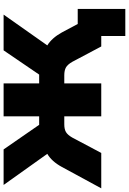

<svg xmlns="http://www.w3.org/2000/svg" viewBox="141 -733 712 1060"><g transform="rotate(-90 497.0 -203.0)"><path d="M177.7 -297.9 5.9 -539.1H202.1L337.9 -342.8H384.8V-539.1H566.4V-342.8H615.2L749 -539.1H946.3L776.4 -297.9Q817.4 -272.5 847.7 -217.8L894.5 -129.9H977.5V132.8H828.1V0H770.5L685.5 -160.2Q670.9 -185.5 654.8 -194.8Q638.7 -204.1 611.3 -204.1H566.4V0H384.8V-204.1H340.8Q313.5 -204.1 297.9 -194.8Q282.2 -185.5 267.6 -160.2L182.6 0H-12.7L105.5 -217.8Q135.7 -273.4 177.7 -297.9Z"/></g></svg>

Font: Min Sans Black
Style: Regular
Weight: 900
Designer: Jinseong-Kim, NotoSansCJK, Nunito
Foundry: Jinseong-Kim
Version: Version 1.000